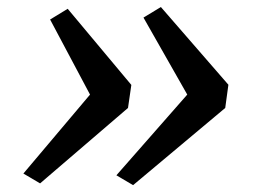

<svg xmlns="http://www.w3.org/2000/svg" viewBox="-20 -579 721 546"><path d="M358.5 -52.5 311 -80.5 512.5 -310 388 -529 437.5 -559 629.5 -338 620.5 -272ZM94 -57.5 46.5 -85.5 236 -310 122.5 -523.5 172.5 -554 353.5 -337.5 344 -272Z"/></svg>

Font: Merriweather 28pt Medium
Style: Italic
Weight: 500
Italic angle: -7.8°
Version: Version 2.101